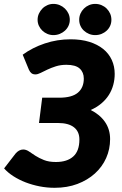

<svg xmlns="http://www.w3.org/2000/svg" viewBox="-42 -932 612 960"><path d="M0 0ZM531.5 -562.5Q531.5 -534 524.2 -507.2Q517 -480.5 502.2 -457.2Q487.5 -434 464.8 -414.8Q442 -395.5 411.5 -382Q457 -359.5 482.8 -322.5Q508.5 -285.5 508.5 -236.5Q508.5 -186 488.8 -141.8Q469 -97.5 432.5 -64.5Q396 -31.5 345 -12.2Q294 7 231 7Q193 7 156 -0.2Q119 -7.5 86 -20.2Q53 -33 25.2 -50.8Q-2.5 -68.5 -21.5 -90L36 -164.5Q43 -173 53 -178.8Q63 -184.5 74 -184.5Q88.5 -184.5 102.8 -174.8Q117 -165 135.2 -153.2Q153.5 -141.5 177.8 -131.8Q202 -122 237.5 -122Q293.5 -122 324.2 -149.5Q355 -177 355 -234.5Q355 -274.5 327.5 -295.8Q300 -317 248.5 -317H153L169 -443.5H254Q317.5 -443.5 347.2 -468.5Q377 -493.5 377 -539Q377 -570.5 356.5 -589.2Q336 -608 290 -608Q261 -608 237.5 -600.5Q214 -593 195 -584Q176 -575 161.2 -567.5Q146.5 -560 135 -560Q123 -560 115.5 -565.8Q108 -571.5 102.5 -583.5L71.5 -658.5Q120 -694 182 -714.8Q244 -735.5 311 -735.5Q363.5 -735.5 404.5 -722.8Q445.5 -710 473.8 -687.2Q502 -664.5 516.8 -632.5Q531.5 -600.5 531.5 -562.5ZM307 -833Q307 -817 300.5 -803Q294 -789 282.8 -778.8Q271.5 -768.5 256.8 -762.5Q242 -756.5 225 -756.5Q209 -756.5 194.8 -762.5Q180.5 -768.5 169.8 -778.8Q159 -789 152.5 -803Q146 -817 146 -833Q146 -849.5 152.5 -863.8Q159 -878 169.8 -889Q180.5 -900 194.8 -906.2Q209 -912.5 225 -912.5Q242 -912.5 256.8 -906.2Q271.5 -900 282.8 -889Q294 -878 300.5 -863.8Q307 -849.5 307 -833ZM515 -833Q515 -817 508.8 -803Q502.5 -789 491.5 -778.8Q480.5 -768.5 465.8 -762.5Q451 -756.5 434 -756.5Q417.5 -756.5 403 -762.5Q388.5 -768.5 377.5 -778.8Q366.5 -789 360.2 -803Q354 -817 354 -833Q354 -849.5 360.2 -863.8Q366.5 -878 377.5 -889Q388.5 -900 403 -906.2Q417.5 -912.5 434 -912.5Q451 -912.5 465.8 -906.2Q480.5 -900 491.5 -889Q502.5 -878 508.8 -863.8Q515 -849.5 515 -833Z"/></svg>

Font: Lato Black
Style: Italic
Weight: 900
Italic angle: -7°
Designer: Lukasz Dziedzic
Foundry: tyPoland Lukasz Dziedzic
Version: Version 2.007; 2014-02-27